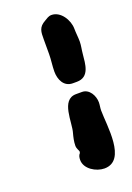

<svg xmlns="http://www.w3.org/2000/svg" viewBox="-99 -599 376 545"><g transform="rotate(-20 89.0 -326.5)"><path d="M84 -499V-455C84 -438 81 -420 81 -403C81 -379 92 -354 119 -354H131C170 -354 171 -393 174 -423C175 -435 178 -447 178 -459C178 -472 176 -485 176 -498C176 -524 156 -557 128 -557C119 -557 113 -552 106 -548C84 -536 84 -522 84 -499ZM64 -142C64 -115 96 -96 121 -96C189 -96 168 -209 168 -254C168 -262 170 -270 170 -278C170 -298 157 -322 135 -322H117C70 -322 80 -250 71 -221C68 -210 65 -197 65 -185C65 -175 71 -169 71 -165L70 -161C65 -156 64 -149 64 -142Z"/></g></svg>

Font: ChillLongCangKaiShu Bold
Style: Regular
Weight: 700
Version: Version 3.500;Glyphs 3.1.1 (3135)